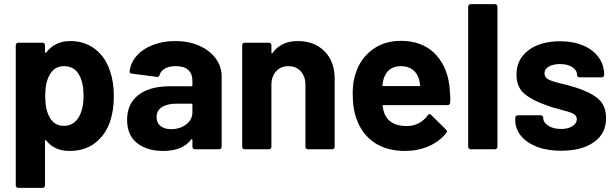

<svg xmlns="http://www.w3.org/2000/svg" viewBox="-20 -720 2972 926"><path d="M529 -256Q529 -187 510 -131Q487 -67 437.5 -29.5Q388 8 315 8Q243 8 203 -42Q201 -45 199 -44Q197 -43 197 -40V174Q197 179 193.5 182.5Q190 186 185 186H68Q63 186 59.5 182.5Q56 179 56 174V-502Q56 -507 59.5 -510.5Q63 -514 68 -514H185Q190 -514 193.5 -510.5Q197 -507 197 -502V-469Q197 -466 199 -465.5Q201 -465 203 -467Q245 -522 319 -522Q388 -522 438.5 -483.5Q489 -445 511 -376Q529 -325 529 -256ZM383 -258Q383 -321 362 -358Q339 -401 288 -401Q242 -401 219 -358Q198 -322 198 -257Q198 -190 220 -153Q243 -113 288 -113Q333 -113 358 -152Q383 -191 383 -258Z M1049 -351V-12Q1049 -7 1045.5 -3.5Q1042 0 1037 0H920Q915 0 911.5 -3.5Q908 -7 908 -12V-45Q908 -48 906 -49Q904 -50 902 -47Q860 8 767 8Q689 8 641 -30Q593 -68 593 -142Q593 -219 647 -261.5Q701 -304 801 -304H903Q908 -304 908 -309V-331Q908 -364 888 -382.5Q868 -401 828 -401Q797 -401 776.5 -390Q756 -379 750 -359Q747 -348 737 -349L616 -365Q604 -367 605 -374Q609 -416 638.5 -450Q668 -484 716.5 -503Q765 -522 825 -522Q890 -522 941 -499.5Q992 -477 1020.5 -438Q1049 -399 1049 -351ZM908 -179V-215Q908 -220 903 -220H831Q786 -220 760.5 -203Q735 -186 735 -155Q735 -128 754 -112.5Q773 -97 805 -97Q848 -97 878 -120Q908 -143 908 -179Z M1594 -340V-12Q1594 -7 1590.5 -3.5Q1587 0 1582 0H1465Q1460 0 1456.5 -3.5Q1453 -7 1453 -12V-311Q1453 -351 1430.5 -376Q1408 -401 1371 -401Q1334 -401 1311.5 -376Q1289 -351 1289 -311V-12Q1289 -7 1285.5 -3.5Q1282 0 1277 0H1160Q1155 0 1151.5 -3.5Q1148 -7 1148 -12V-502Q1148 -507 1151.5 -510.5Q1155 -514 1160 -514H1277Q1282 -514 1285.5 -510.5Q1289 -507 1289 -502V-467Q1289 -464 1291 -463Q1293 -462 1294 -464Q1335 -522 1416 -522Q1496 -522 1545 -473Q1594 -424 1594 -340Z M2151 -225Q2150 -213 2138 -213H1829Q1823 -213 1825 -208Q1828 -188 1836 -168Q1862 -112 1942 -112Q2006 -113 2043 -164Q2047 -170 2052 -170Q2055 -170 2059 -166L2131 -95Q2136 -90 2136 -86Q2136 -84 2132 -78Q2099 -37 2047 -14.5Q1995 8 1933 8Q1847 8 1787.5 -31Q1728 -70 1702 -140Q1681 -190 1681 -271Q1681 -326 1696 -368Q1719 -439 1776.5 -481Q1834 -523 1913 -523Q2013 -523 2073.5 -465Q2134 -407 2147 -310Q2149 -295 2152 -248Q2152 -238 2151 -225ZM1831 -342Q1827 -329 1824 -310Q1824 -305 1829 -305H2002Q2008 -305 2006 -310Q2001 -339 2001 -338Q1992 -368 1969.5 -384.5Q1947 -401 1914 -401Q1851 -401 1831 -342Z M2238 -12V-688Q2238 -693 2241.5 -696.5Q2245 -700 2250 -700H2367Q2372 -700 2375.5 -696.5Q2379 -693 2379 -688V-12Q2379 -7 2375.5 -3.5Q2372 0 2367 0H2250Q2245 0 2241.5 -3.5Q2238 -7 2238 -12Z M2465 -142V-152Q2465 -157 2468.5 -160.5Q2472 -164 2477 -164H2588Q2593 -164 2596.5 -160.5Q2600 -157 2600 -152V-151Q2600 -129 2624.5 -113.5Q2649 -98 2686 -98Q2720 -98 2741 -111.5Q2762 -125 2762 -145Q2762 -163 2744 -172Q2726 -181 2685 -191Q2638 -203 2611 -214Q2547 -236 2509 -268Q2471 -300 2471 -360Q2471 -434 2528.5 -477.5Q2586 -521 2681 -521Q2745 -521 2793 -500.5Q2841 -480 2867.5 -443Q2894 -406 2894 -359Q2894 -354 2890.5 -350.5Q2887 -347 2882 -347H2775Q2770 -347 2766.5 -350.5Q2763 -354 2763 -359Q2763 -381 2740.5 -396Q2718 -411 2681 -411Q2648 -411 2627 -399Q2606 -387 2606 -366Q2606 -346 2626.5 -336Q2647 -326 2695 -315Q2706 -312 2720 -308.5Q2734 -305 2750 -300Q2821 -279 2862 -246Q2903 -213 2903 -150Q2903 -76 2844.5 -34.5Q2786 7 2687 7Q2620 7 2570 -12Q2520 -31 2492.5 -65Q2465 -99 2465 -142Z"/></svg>

Font: UMi
Style: Bold
Weight: 700
Designer: Peter Middis
Foundry: We Are UMi
Version: Version 1.0